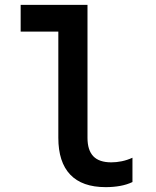

<svg xmlns="http://www.w3.org/2000/svg" viewBox="-20 -760 640 790"><path d="M340 -193V-740H65V-630H220V-193Q220 -93 269 -41.5Q318 10 415 10Q446 10 474 5Q502 0 525 -11V-111Q503 -101 481 -96.5Q459 -92 438 -92Q388 -92 364 -117Q340 -142 340 -193Z"/></svg>

Font: CommitMonoV143 ExtLt
Style: Regular
Weight: 200
Monospace: yes
Designer: Eigil Nikolajsen
Foundry: Eigil Nikolajsen
Version: Version 1.143